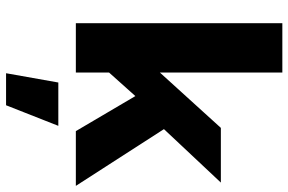

<svg xmlns="http://www.w3.org/2000/svg" viewBox="-186 -566 993 662"><g transform="rotate(90 311.0 -235.5)"><path d="M610 -500 370 -244.4 338.4 -235 195.4 -75.2 193.6 -249 421.4 -500ZM230.6 -712V0H60.6V-712ZM396.2 -349.6 621.4 0H432.6L285.4 -250ZM414.4 60.4 343.4 240.6H233L265 60.4Z"/></g></svg>

Font: Work Sans
Style: Regular
Weight: 400
Designer: Wei Huang
Foundry: Wei Huang
Version: Version 2.006; ttfautohint (v1.8.1.43-b0c9)